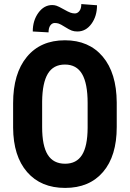

<svg xmlns="http://www.w3.org/2000/svg" viewBox="-20 -920 644 950"><path d="M557.6 -291.5Q557.6 -148.4 490 -69.3Q422.4 9.8 302.2 9.8Q182.6 9.8 114.3 -68.6Q45.9 -147 44.9 -288.1V-409.7Q44.9 -556.2 112.8 -638.4Q180.7 -720.7 301.3 -720.7Q419.9 -720.7 488.3 -639.9Q556.6 -559.1 557.6 -413.1ZM413.6 -410.6Q413.6 -506.8 386.2 -553.7Q358.9 -600.6 301.3 -600.6Q244.1 -600.6 216.8 -555.4Q189.5 -510.3 188.5 -418V-291.5Q188.5 -198.2 216.3 -154.1Q244.1 -109.9 302.2 -109.9Q358.4 -109.9 385.7 -153.1Q413.1 -196.3 413.6 -287.1ZM460 -894Q460 -839.8 432.4 -802Q404.8 -764.2 362.8 -764.2Q347.2 -764.2 335.2 -768.6Q323.2 -772.9 301.5 -786.6Q279.8 -800.3 270.8 -803.2Q261.7 -806.2 251 -806.2Q237.8 -806.2 229 -794.2Q220.2 -782.2 220.2 -759.8L142.1 -764.2Q142.1 -818.4 169.9 -856.7Q197.8 -895 238.3 -895Q249 -895 259 -891.8Q269 -888.7 293.7 -874.8Q318.4 -860.8 329.1 -857.2Q339.8 -853.5 350.6 -853.5Q363.3 -853.5 372.8 -865.5Q382.3 -877.4 382.3 -899.9Z"/></svg>

Font: Roboto Condensed
Style: Bold
Weight: 700
Designer: Google
Version: Version 2.134; 2016